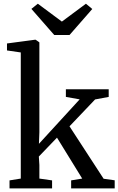

<svg xmlns="http://www.w3.org/2000/svg" viewBox="-20 -1038 652 1058"><path d="M32.5 -44 94.5 -54V-749L18.5 -760V-798.5L172 -819H176.5L197 -804.5V-309L194.5 -245.5L419 -490.5L343 -504V-546H579V-504L504 -490L363 -342L551 -53L612 -44.5V0H372V-44L433 -54L294 -279.5L194 -175.5L197 -129V-54L267 -44V0H32.5ZM153 -989 188.5 -1017.5 321 -919 453.5 -1017.5 488.5 -988.5 363 -845H279Z"/></svg>

Font: Merriweather 12pt
Style: Regular
Weight: 400
Designer: Eben Sorkin
Foundry: Eben Sorkin
Version: Version 2.100